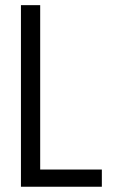

<svg xmlns="http://www.w3.org/2000/svg" viewBox="-20 -710 431 730"><path d="M59.6 -690.4H132.8V-65.4H367.2V0H59.6Z"/></svg>

Font: Dinish Condensed
Style: Regular
Weight: 400
Width: 3
Designer: Bert Driehuis
Foundry: Playbeing
Version: Version 3.006; git-39231f3c-release